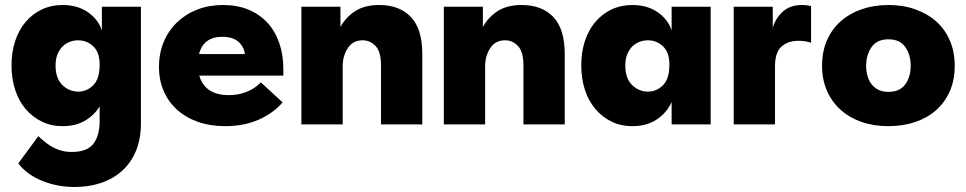

<svg xmlns="http://www.w3.org/2000/svg" viewBox="-20 -497 3860 767"><path d="M230 7Q184 7 146.5 -11.5Q109 -30 82 -62Q55 -94 40.5 -138.5Q26 -183 26 -236Q26 -289 40.5 -333Q55 -377 82 -409Q109 -441 146.5 -459Q184 -477 230 -477Q290 -477 331.5 -448Q373 -419 387 -375V-470H543V0Q542 62 522 108.5Q502 155 466.5 186.5Q431 218 383 234Q335 250 278 250Q209 250 148.5 225.5Q88 201 53 156L133 47Q149 62 164 73.5Q179 85 194.5 93Q210 101 227.5 105.5Q245 110 267 110Q328 110 353 77.5Q378 45 378 -13V-72Q357 -37 319.5 -15Q282 7 230 7ZM293 -131Q326 -131 351.5 -155.5Q377 -180 378 -234V-240Q378 -288 352.5 -312Q327 -336 292 -336Q275 -336 259 -330Q243 -324 230.5 -312Q218 -300 210 -281Q202 -262 202 -235Q202 -184 229 -157.5Q256 -131 293 -131Z M879 7Q819 7 770 -10.5Q721 -28 686.5 -59.5Q652 -91 633.5 -134.5Q615 -178 615 -229Q615 -284 634 -329.5Q653 -375 687.5 -408Q722 -441 768.5 -459Q815 -477 871 -477Q928 -477 972.5 -458.5Q1017 -440 1048 -406.5Q1079 -373 1095.5 -325.5Q1112 -278 1112 -221V-195H776Q799 -117 894 -117Q932 -117 965 -130Q998 -143 1022 -168L1109 -88Q1071 -44 1012.5 -18.5Q954 7 879 7ZM868 -350Q793 -350 775 -281H958Q956 -308 933.5 -329Q911 -350 868 -350Z M1502 -236Q1502 -290 1480.5 -313Q1459 -336 1429 -336Q1391 -336 1371 -307Q1351 -278 1349 -240V0H1184V-470H1340V-389Q1360 -427 1398 -452Q1436 -477 1495 -477Q1576 -477 1621.5 -429Q1667 -381 1667 -281V0H1502V-236Z M2071 -236Q2071 -290 2049.5 -313Q2028 -336 1998 -336Q1960 -336 1940 -307Q1920 -278 1918 -240V0H1753V-470H1909V-389Q1929 -427 1967 -452Q2005 -477 2064 -477Q2145 -477 2190.5 -429Q2236 -381 2236 -281V0H2071V-236Z M2506 7Q2460 7 2422.5 -11.5Q2385 -30 2358 -62Q2331 -94 2316.5 -138.5Q2302 -183 2302 -236Q2302 -289 2316.5 -333Q2331 -377 2358 -409Q2385 -441 2422.5 -459Q2460 -477 2506 -477Q2566 -477 2607.5 -448Q2649 -419 2663 -375V-470H2819V0H2663V-89Q2644 -47 2604 -20Q2564 7 2506 7ZM2569 -131Q2602 -131 2627.5 -155.5Q2653 -180 2654 -234V-240Q2654 -288 2628.5 -312Q2603 -336 2568 -336Q2551 -336 2535 -330Q2519 -324 2506.5 -312Q2494 -300 2486 -281Q2478 -262 2478 -235Q2478 -184 2505 -157.5Q2532 -131 2569 -131Z M3184 -477Q3201 -477 3220 -473V-326Q3199 -334 3170 -334Q3128 -334 3102 -311Q3076 -288 3076 -232V0H2911V-470H3067V-386Q3078 -424 3107 -450.5Q3136 -477 3184 -477Z M3529 7Q3470 7 3421.5 -10Q3373 -27 3338 -58.5Q3303 -90 3283.5 -134.5Q3264 -179 3264 -234Q3264 -292 3284 -337Q3304 -382 3339.5 -413Q3375 -444 3423.5 -460.5Q3472 -477 3529 -477Q3588 -477 3637 -459.5Q3686 -442 3721 -410.5Q3756 -379 3775 -334Q3794 -289 3794 -234Q3794 -177 3774 -132Q3754 -87 3718.5 -56Q3683 -25 3634.5 -9Q3586 7 3529 7ZM3529 -130Q3574 -130 3596 -159.5Q3618 -189 3618 -234Q3618 -278 3596.5 -309Q3575 -340 3529 -340Q3483 -340 3461.5 -308.5Q3440 -277 3440 -234Q3440 -214 3445 -195Q3450 -176 3461 -161.5Q3472 -147 3488.5 -138.5Q3505 -130 3529 -130Z"/></svg>

Font: Tilda Sans Black
Style: Regular
Weight: 900
Designer: ParaType Ltd
Foundry: ParaType Ltd
Version: Version 1.009